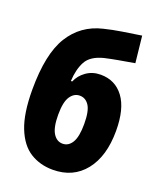

<svg xmlns="http://www.w3.org/2000/svg" viewBox="-143 -856 787 951"><g transform="rotate(20 250.0 -380.0)"><path d="M250 8Q183 8 131 -24.5Q79 -57 49.5 -131.5Q20 -206 20 -331Q20 -519 78.5 -613.5Q137 -708 247 -734Q291 -745 339 -752.5Q387 -760 440 -768L455 -628Q403 -619 369 -613Q335 -607 300 -599Q233 -582 210.5 -540Q188 -498 185 -436H192Q206 -470 238.5 -493Q271 -516 314 -516Q391 -516 435.5 -456Q480 -396 480 -280Q480 -146 418.5 -69Q357 8 250 8ZM252 -130Q283 -130 301.5 -160.5Q320 -191 320 -258Q320 -326 301.5 -354.5Q283 -383 252 -383Q222 -383 202.5 -354Q183 -325 183 -258Q183 -191 202 -160.5Q221 -130 252 -130Z"/></g></svg>

Font: Noto Sans Mono ExtraCondensed Black
Style: Regular
Weight: 900
Width: 2
Designer: Monotype Design Team
Foundry: Monotype Imaging Inc.
Version: Version 2.014